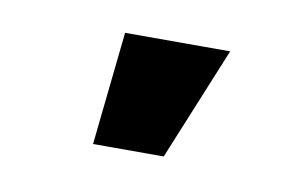

<svg xmlns="http://www.w3.org/2000/svg" viewBox="-34 -786 412 260"><g transform="rotate(10 172.0 -656.0)"><path d="M104.5 -578.1 121.1 -733.9H265.6L201.7 -578.1Z"/></g></svg>

Font: Inter Display ExtraBold
Style: Regular
Weight: 800
Designer: Rasmus Andersson
Foundry: rsms
Version: Version 4.000;git-a52131595